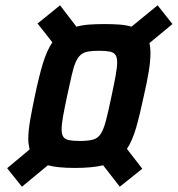

<svg xmlns="http://www.w3.org/2000/svg" viewBox="-20 -707 672 726"><path d="M63 -1 7 -71 92 -142Q91 -149 89.5 -155Q88 -161 87.5 -168Q87 -175 87 -182Q87 -212 94 -252.5Q101 -293 112 -345Q127 -417 142 -466.5Q157 -516 178 -547L122 -618L207 -687L269 -606Q290 -612 316 -614Q342 -616 374 -616Q407 -616 433 -614Q459 -612 477 -606L576 -687L632 -616L545 -544Q547 -536 548 -527Q549 -518 549 -508Q549 -477 542.5 -437Q536 -397 524 -345Q509 -274 495 -225Q481 -176 460 -144L518 -69L433 -1L370 -82Q349 -77 322.5 -74.5Q296 -72 263 -72Q230 -72 205 -74.5Q180 -77 161 -82ZM282 -174Q313 -174 331.5 -179Q350 -184 361 -201Q372 -218 381 -252.5Q390 -287 402 -345Q412 -392 417.5 -422.5Q423 -453 423 -471Q423 -490 416.5 -499.5Q410 -509 395 -512Q380 -515 354 -515Q329 -515 312.5 -512Q296 -509 285 -499.5Q274 -490 266 -471.5Q258 -453 251 -422Q244 -391 234 -345Q224 -298 218.5 -267.5Q213 -237 213 -218Q213 -199 219.5 -189.5Q226 -180 241.5 -177Q257 -174 282 -174Z"/></svg>

Font: Saira SemiCondensed SemiBold
Style: Italic
Weight: 600
Width: 4
Italic angle: -12°
Designer: Hector Gatti with collaboration of the Omnibus-Type team
Foundry: Omnibus-Type
Version: Version 1.101